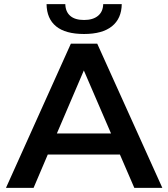

<svg xmlns="http://www.w3.org/2000/svg" viewBox="-20 -912 817 932"><path d="M562 -162H212L143 0H9L324 -700H452L768 0H632ZM519 -264 387 -570 256 -264ZM206 -892H297Q298 -855 321 -835Q344 -815 388 -815Q431 -815 455.5 -835Q480 -855 481 -892H571Q570 -822 523.5 -784.5Q477 -747 388 -747Q298 -747 252.5 -784Q207 -821 206 -892Z"/></svg>

Font: APTA Sans SemiBold
Style: Bold
Weight: 600
Version: Version 7.200